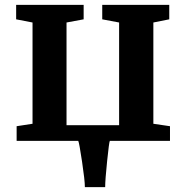

<svg xmlns="http://www.w3.org/2000/svg" viewBox="-20 -576 761 785"><path d="M410 189H327Q327 162 315.5 85Q304 8 300 0H48V-60L113 -70V-484L46 -497V-556H322V-497L252 -484V-64H467V-484L398 -497V-556H672V-497L607 -484V-70L675 -60V0H429Q426 5 418 82.5Q410 160 410 189Z"/></svg>

Font: Koeln Type Serif
Style: Bold
Weight: 700
Designer: Eben Sorkin
Foundry: Eben Sorkin
Version: Version 2.002